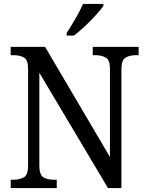

<svg xmlns="http://www.w3.org/2000/svg" viewBox="-20 -951 746 971"><path d="M34 0V-42H47Q79 -42 100.5 -54Q122 -66 122 -114V-604Q122 -649 100.5 -660.5Q79 -672 48 -672H34V-714H208L536 -157V-604Q536 -648 514.5 -660Q493 -672 463 -672H449V-714H681V-672H668Q636 -672 615 -659.5Q594 -647 594 -600V0H526L179 -583V-114Q179 -66 200 -54Q221 -42 253 -42H267V0ZM317 -784Q338 -816 361.5 -856.5Q385 -897 400 -931H503V-921Q491 -904 465.5 -875.5Q440 -847 409.5 -818.5Q379 -790 354 -771H317Z"/></svg>

Font: Noto Serif SemiCondensed
Style: Regular
Weight: 400
Width: 4
Designer: Monotype Design Team
Foundry: Monotype Imaging Inc.
Version: Version 2.013